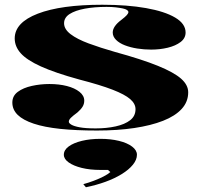

<svg xmlns="http://www.w3.org/2000/svg" viewBox="-20 -535 849 809"><path d="M389 15Q300 15 233.5 8Q167 1 122 -14Q77 -29 54.5 -51Q32 -73 32 -103Q32 -131 55 -148Q78 -165 114 -173Q150 -181 188 -181Q229 -181 262 -172.5Q295 -164 315 -148Q335 -132 335 -111Q335 -97 328 -85.5Q321 -74 306 -61Q287 -47 278.5 -38.5Q270 -30 270 -22Q270 -16 281 -9.5Q292 -3 316.5 1.5Q341 6 383 6Q429 6 467.5 -2.5Q506 -11 528.5 -28.5Q551 -46 551 -75Q551 -98 528.5 -117.5Q506 -137 454.5 -157Q403 -177 314 -200Q212 -228 152.5 -255Q93 -282 67.5 -310.5Q42 -339 42 -373Q42 -440 139.5 -477.5Q237 -515 411 -515Q516 -515 595 -501Q674 -487 718 -461Q762 -435 762 -398Q762 -374 741 -358Q720 -342 687 -334Q654 -326 617 -326Q587 -326 558.5 -330.5Q530 -335 506.5 -344Q483 -353 469 -367Q455 -381 455 -398Q455 -424 491 -451Q508 -464 514.5 -471.5Q521 -479 521 -484Q521 -489 515 -493Q509 -497 497 -499.5Q485 -502 468 -504Q451 -506 429 -506Q378 -506 337.5 -498.5Q297 -491 273.5 -476Q250 -461 250 -437Q250 -412 277.5 -391Q305 -370 353.5 -352Q402 -334 465 -316Q578 -285 645.5 -257.5Q713 -230 743 -203.5Q773 -177 773 -146Q773 -106 745.5 -76Q718 -46 667 -26Q616 -6 545.5 4.5Q475 15 389 15ZM342 254 331 241Q353 235 375.5 226.5Q398 218 416.5 208.5Q435 199 445 190L435 181H403Q359 181 324.5 172.5Q290 164 269.5 149.5Q249 135 249 117Q249 97 269.5 82Q290 67 325 58.5Q360 50 403 50Q446 50 481 58.5Q516 67 536.5 82.5Q557 98 557 117Q557 138 540 159Q523 180 493 198.5Q463 217 424.5 231Q386 245 342 254Z"/></svg>

Font: Kalnia SemiExpanded SemiBold
Style: Regular
Weight: 600
Width: 6
Designer: Frida Medrano
Foundry: Frida Medrano
Version: Version 1.105